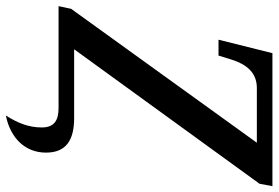

<svg xmlns="http://www.w3.org/2000/svg" viewBox="-172 -590 930 641"><g transform="rotate(90 292.5 -269.0)"><path d="M357 176C432 161 481 112 481 42C481 -24 441 -52 366 -52H136L585 -671L593 -714H149L104 -534H157L171 -579C186 -626 213 -662 265 -662H448L1 -42L-8 0H332C373 0 397 14 397 56C397 100 382 137 357 176Z"/></g></svg>

Font: Noto Serif Condensed Medium
Style: Italic
Weight: 500
Width: 3
Italic angle: -12°
Designer: Monotype Design Team
Foundry: Monotype Imaging Inc.
Version: Version 2.013